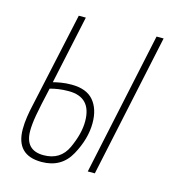

<svg xmlns="http://www.w3.org/2000/svg" viewBox="-86 -599 618 682"><g transform="rotate(15 222.5 -258.0)"><path d="M295 0H321L433 -526H407ZM127 10Q200 10 233.5 -51Q267 -112 267 -170Q267 -222 241 -252.5Q215 -283 160 -283Q139 -283 121.5 -280Q104 -277 93 -274L147 -526H121L44 -171Q40 -154 36.5 -131Q33 -108 33 -86Q33 10 127 10ZM128 -15Q60 -15 60 -87Q60 -111 66 -145Q72 -179 88 -249Q102 -253 119 -255.5Q136 -258 156 -258Q240 -258 240 -169Q240 -124 215 -69.5Q190 -15 128 -15Z"/></g></svg>

Font: Noto Sans Display Condensed Thin
Style: Italic
Weight: 250
Width: 3
Italic angle: -12°
Designer: Monotype Design Team
Foundry: Monotype Imaging Inc.
Version: Version 1.900